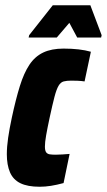

<svg xmlns="http://www.w3.org/2000/svg" viewBox="-20 -703 407 731"><path d="M131 8Q85 8 57.5 -5.5Q30 -19 18 -47Q6 -75 6 -116Q6 -144 11 -178.5Q16 -213 25 -255Q40 -325 55.5 -375Q71 -425 92 -456.5Q113 -488 144.5 -503Q176 -518 222 -518Q253 -518 279 -515Q305 -512 326 -506L302 -393Q289 -395 275.5 -395.5Q262 -396 251 -396Q234 -396 222.5 -393Q211 -390 203 -376.5Q195 -363 187.5 -334.5Q180 -306 169 -255Q160 -213 155.5 -187Q151 -161 151 -145Q151 -130 155.5 -123.5Q160 -117 169 -115.5Q178 -114 192 -114Q204 -114 218 -115Q232 -116 245 -117L222 -6Q196 1 174 4.5Q152 8 131 8ZM89 -560 91 -569 181 -683H324L367 -569L365 -560H274L244 -616L196 -560Z"/></svg>

Font: Saira Condensed Black
Style: Italic
Weight: 900
Width: 3
Italic angle: -12°
Designer: Hector Gatti with collaboration of the Omnibus-Type team
Foundry: Omnibus-Type
Version: Version 1.101